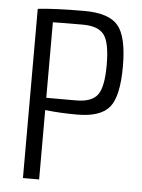

<svg xmlns="http://www.w3.org/2000/svg" viewBox="-51 -739 576 780"><g transform="rotate(5 237.0 -349.0)"><path d="M262 -698Q361 -698 399 -653.5Q437 -609 437 -487Q437 -365 400.5 -320.5Q364 -276 269 -276Q199 -276 138 -283V0H72V-690Q141 -698 262 -698ZM138 -333H260Q323 -333 347 -365Q371 -397 371 -487Q371 -578 347 -610Q323 -642 260 -642Q170 -642 138 -641Z"/></g></svg>

Font: exo2condensed_l
Style: Regular
Weight: 300
Width: 3
Designer: Natanael Gama
Version: Version 1.001;PS 001.001;hotconv 1.0.70;makeotf.lib2.5.58329